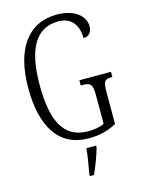

<svg xmlns="http://www.w3.org/2000/svg" viewBox="-138 -802 816 1102"><g transform="rotate(-15 270.5 -251.5)"><path d="M307 10C372 10 422 -3 472 -31V-221C472 -287 484 -295 522 -295H527V-326H339V-295H349C393 -295 409 -287 409 -223V-49C386 -36 351 -30 313 -30C167 -30 112 -147 112 -358C112 -575 177 -684 309 -684C395 -684 425 -620 425 -554C457 -554 476 -574 476 -612C476 -669 419 -724 311 -724C139 -724 44 -589 44 -358C44 -130 128 10 307 10ZM255 208V221H279C299 180 324 113 335 71V61H277C273 112 263 161 255 208Z"/></g></svg>

Font: Noto Serif Bengali ExtraCondensed Light
Style: Regular
Weight: 300
Width: 2
Designer: Juan Bruce, Universal Thirst, Indian Type Foundry and the Monotype Design Team.
Foundry: Monotype Imaging Inc.
Version: Version 2.003